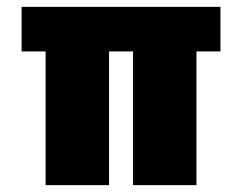

<svg xmlns="http://www.w3.org/2000/svg" viewBox="-20 -540 706 560"><path d="M553 -390V0H368V-390H298V0H113V-390H43V-520H623V-390Z"/></svg>

Font: Mplus 1p Black
Style: Regular
Weight: 900
Version: Version 1.061